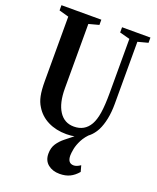

<svg xmlns="http://www.w3.org/2000/svg" viewBox="-182 -868 1014 1240"><g transform="rotate(20 325.0 -248.0)"><path d="M335 10.5Q263.5 10.5 208.2 -17Q153 -44.5 122 -96Q103.5 -124.5 95.5 -163.5Q87.5 -202.5 87.5 -264.5V-707L21 -725.5V-761.5H295V-725.5L225.5 -707V-264.5Q225.5 -163.5 261.5 -107.8Q297.5 -52 363.5 -52Q437 -52 472.5 -113.5Q491 -145.5 499.2 -197.8Q507.5 -250 507.5 -336V-707L437.5 -725.5V-761.5H632.5V-725.5L562.5 -707V-280Q562.5 -223.5 553 -176.8Q543.5 -130 526 -95Q471 10.5 335 10.5ZM381 266.5Q332.5 266.5 301 240.8Q269.5 215 269.5 168Q269.5 127.5 288.2 99.2Q307 71 335.5 48.5Q364 26 393.8 2Q423.5 -22 445.5 -54L489.5 -47Q453 -13.5 435.2 21.2Q417.5 56 412 85Q406.5 114 406.5 130.5Q406.5 184 448.5 184Q468.5 184 494.5 166L506 208Q480.5 238 451 252.2Q421.5 266.5 381 266.5Z"/></g></svg>

Font: Libre Caslon Condensed
Style: Bold
Weight: 700
Designer: Pablo Impallari, Rodrigo Fuenzalida, Katja Schimmel, Ertekin Erdin
Foundry: Pablo Impallari, Rodrigo Fuenzalida
Version: Version 2.000; ttfautohint (v1.8.4.7-5d5b);gftools[0.9.33]